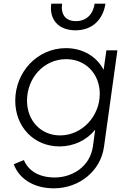

<svg xmlns="http://www.w3.org/2000/svg" viewBox="-20 -805 705 1045"><path d="M273 220C411 220 528 126 546 -6L619 -531H559L544 -425C507 -496 432 -543 339 -543C183 -543 63 -413 63 -257C63 -113 166 -8 304 -8C381 -8 452 -42 498 -99L486 -10C470 106 369 161 278 161C189 161 133 122 110 66L55 89C82 164 159 220 273 220ZM127 -257C127 -382 220 -483 340 -483C448 -483 523 -401 523 -294C523 -173 427 -68 307 -68C201 -68 127 -150 127 -257ZM259 -785C247 -700 297 -640 391 -640C484 -640 541 -700 554 -785H495C487 -727 450 -690 393 -690C336 -690 310 -727 318 -785Z"/></svg>

Font: Mluvka Light
Style: Italic
Weight: 300
Italic angle: -8°
Designer: Modified by Jiří Krblich, Original typeface by Gumpita Rahayu
Foundry: Gumpita Rahayu & Jiří Krblich
Version: Version 2.000;Glyphs 3.1.1 (3134)